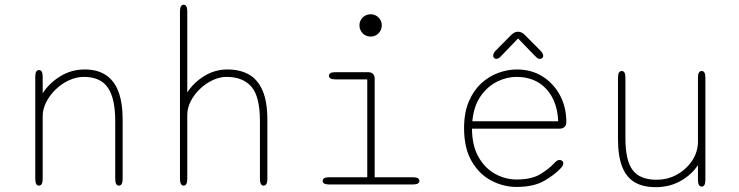

<svg xmlns="http://www.w3.org/2000/svg" viewBox="-20 -782 3135 814"><path d="M484.5 5Q468.5 5 468.5 -24V-269Q468.5 -365 437.2 -410.5Q406 -456 336 -456Q303.5 -456 272.2 -441.5Q241 -427 216 -402.8Q191 -378.5 176 -349Q161 -319.5 161 -290V-24Q161 5 145 5Q129.5 5 129.5 -24V-456.5Q129.5 -485 145 -485Q161 -485 161 -456.5V-386.5Q188 -429 235 -458.2Q282 -487.5 339.5 -487.5Q392.5 -487.5 428.2 -464.2Q464 -441 482 -393.8Q500 -346.5 500 -274V-24Q500 -10 496 -2.5Q492 5 484.5 5Z M1097.5 5Q1082 5 1082 -24V-269Q1082 -372.5 1046 -414.2Q1010 -456 940 -456Q911 -456 881.8 -442.2Q852.5 -428.5 828 -405.2Q803.5 -382 788.8 -353.2Q774 -324.5 774 -295V-24Q774 5 758.5 5Q751 5 747 -2.5Q743 -10 743 -24V-733.5Q743 -747.5 747 -754.8Q751 -762 758.5 -762Q774 -762 774 -733.5V-390Q800.5 -431.5 845.8 -459.5Q891 -487.5 944 -487.5Q997 -487.5 1034.8 -466.5Q1072.5 -445.5 1093 -398.5Q1113.5 -351.5 1113.5 -274V-24Q1113.5 5 1097.5 5Z M1374.5 -30.5H1537V-445.5H1401.5Q1387.5 -445.5 1381 -449.8Q1374.5 -454 1374.5 -461Q1374.5 -468 1381 -472Q1387.5 -476 1401.5 -476H1540Q1568.5 -476 1568.5 -447.5V-30.5H1731Q1745 -30.5 1751.5 -26.5Q1758 -22.5 1758 -15Q1758 -8 1751.5 -4Q1745 0 1731 0H1374.5Q1360.5 0 1354.2 -4Q1348 -8 1348 -15Q1348 -22.5 1354.2 -26.5Q1360.5 -30.5 1374.5 -30.5ZM1504 -674.5Q1504 -687.5 1510.2 -698.2Q1516.5 -709 1527.5 -715.2Q1538.5 -721.5 1551.5 -721.5Q1564.5 -721.5 1575.2 -715.2Q1586 -709 1592.2 -698.2Q1598.5 -687.5 1598.5 -674.5Q1598.5 -661.5 1592.2 -650.5Q1586 -639.5 1575.2 -633.2Q1564.5 -627 1551.5 -627Q1538.5 -627 1527.5 -633.2Q1516.5 -639.5 1510.2 -650.5Q1504 -661.5 1504 -674.5Z M2170 10.5Q2114.5 10.5 2063.5 -16Q2012.5 -42.5 1980 -97.8Q1947.5 -153 1947.5 -239Q1947.5 -304.5 1967.5 -351.5Q1987.5 -398.5 2020.5 -428.8Q2053.5 -459 2093 -473.2Q2132.5 -487.5 2171 -487.5Q2233.5 -487.5 2280.8 -457.5Q2328 -427.5 2354.5 -377.2Q2381 -327 2381 -265Q2381 -251 2373.2 -243.8Q2365.5 -236.5 2352 -236.5H1981Q1981.5 -164 2008.8 -116.2Q2036 -68.5 2079.2 -44.8Q2122.5 -21 2170 -21Q2234 -21 2271 -43.8Q2308 -66.5 2329 -89.5Q2335.5 -96.5 2340.8 -100.2Q2346 -104 2352 -104Q2358 -104 2363 -100.2Q2368 -96.5 2368 -90Q2368 -85 2365.5 -79.8Q2363 -74.5 2357.5 -69Q2333 -42 2288 -15.8Q2243 10.5 2170 10.5ZM1982.5 -268H2346.5Q2343 -353.5 2296 -404.8Q2249 -456 2169 -456Q2128 -456 2087.2 -435.8Q2046.5 -415.5 2017.5 -374Q1988.5 -332.5 1982.5 -268ZM2271 -567.5Q2283 -555.5 2283 -545Q2283 -539.5 2279 -536Q2275 -532.5 2268.5 -532.5Q2262 -532.5 2257.5 -536Q2253 -539.5 2245.5 -547.5L2176.5 -619L2107 -547Q2099.5 -539 2095.2 -535.8Q2091 -532.5 2084 -532.5Q2078 -532.5 2074.5 -536.2Q2071 -540 2071 -546Q2071 -557 2081.5 -567.5L2146.5 -633Q2154.5 -641 2161.5 -644.2Q2168.5 -647.5 2176 -647.5Q2184 -647.5 2191 -644.2Q2198 -641 2206 -633Z M2616 -481Q2631.5 -481 2631.5 -452.5V-197Q2631.5 -101 2662.5 -60.5Q2693.5 -20 2763 -20Q2812 -20 2851.8 -42.8Q2891.5 -65.5 2915.2 -102.2Q2939 -139 2939 -181V-452.5Q2939 -481 2955 -481Q2970.5 -481 2970.5 -452.5V-19.5Q2970.5 9 2955 9Q2939 9 2939 -19.5V-82Q2912.5 -41.5 2865.8 -15Q2819 11.5 2759.5 11.5Q2706.5 11.5 2671 -9.2Q2635.5 -30 2617.8 -75Q2600 -120 2600 -192.5V-452.5Q2600 -481 2616 -481Z"/></svg>

Font: Sono ExtraLight
Style: Regular
Weight: 200
Designer: Tyler Finck
Foundry: Tyler Finck
Version: Version 2.112